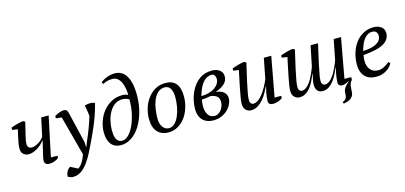

<svg xmlns="http://www.w3.org/2000/svg" viewBox="-77 -1308 4372 2071"><g transform="rotate(-15 2108.5 -272.5)"><path d="M429 -56V-30Q409 -14 381 -4Q353 6 325 6Q296 6 283.5 -7Q271 -20 271 -37Q271 -49 272.5 -60Q274 -71 277 -85L317 -254H313Q297 -233 276.5 -214.5Q256 -196 233 -182Q210 -168 185 -159.5Q160 -151 135 -151Q101 -151 77 -172.5Q53 -194 53 -237Q53 -255 55.5 -273.5Q58 -292 62.5 -315.5Q67 -339 74 -369.5Q81 -400 90 -442L29 -451V-476Q45 -482 63.5 -488Q82 -494 100.5 -499Q119 -504 136 -507.5Q153 -511 167 -512L189 -500Q169 -415 154 -357.5Q139 -300 139 -261Q139 -240 151 -226.5Q163 -213 186 -213Q202 -213 221 -219.5Q240 -226 259 -237Q278 -248 294.5 -263Q311 -278 323 -295L367 -500H450L356 -56Z M581 -442 517 -450V-475Q522 -479 533.5 -485Q545 -491 560 -497Q575 -503 591 -507.5Q607 -512 621 -512Q642 -512 651.5 -501.5Q661 -491 666 -474L749 -124L752 -64H754L777 -123Q790 -151 803.5 -184.5Q817 -218 830 -252Q843 -286 854 -319Q865 -352 873 -380Q873 -391 870.5 -409Q868 -427 865 -445Q862 -463 859 -478.5Q856 -494 854 -500Q868 -506 884 -509Q900 -512 915 -512Q945 -512 968 -500Q937 -376 883.5 -252Q830 -128 765 0Q711 105 657 157Q603 209 535 209Q520 209 506.5 205Q493 201 478 193Q477 182 480 168Q483 154 489.5 140Q496 126 506.5 114Q517 102 530 95L611 137Q618 132 629 122.5Q640 113 652 96.5Q664 80 676 56.5Q688 33 699 0Z M977 -168Q977 -229 997.5 -289.5Q1018 -350 1056.5 -398Q1095 -446 1149.5 -476Q1204 -506 1272 -506Q1290 -506 1308 -502Q1326 -498 1337 -490Q1337 -521 1331.5 -558Q1326 -595 1312.5 -627Q1299 -659 1275 -680.5Q1251 -702 1215 -702Q1178 -702 1154.5 -695Q1131 -688 1108 -676L1095 -695Q1106 -707 1124 -717.5Q1142 -728 1163.5 -736.5Q1185 -745 1208.5 -749.5Q1232 -754 1255 -754Q1294 -754 1325.5 -737Q1357 -720 1379.5 -685Q1402 -650 1414.5 -596Q1427 -542 1427 -467Q1427 -365 1402.5 -277.5Q1378 -190 1337 -125.5Q1296 -61 1240.5 -24.5Q1185 12 1124 12Q1052 12 1014.5 -35.5Q977 -83 977 -168ZM1262 -463Q1207 -462 1170 -432Q1133 -402 1110 -357Q1087 -312 1077 -260Q1067 -208 1067 -163Q1067 -140 1070 -117Q1073 -94 1082 -74.5Q1091 -55 1107 -43Q1123 -31 1149 -31Q1182 -31 1215.5 -62.5Q1249 -94 1276 -149.5Q1303 -205 1320 -280Q1337 -355 1337 -442Q1315 -454 1298 -458Q1281 -462 1262 -463Z M1485 -186Q1485 -239 1501.5 -296.5Q1518 -354 1552 -402Q1586 -450 1637 -481Q1688 -512 1756 -512Q1834 -512 1873.5 -464Q1913 -416 1913 -322Q1913 -256 1894 -195.5Q1875 -135 1841 -89Q1807 -43 1759 -15.5Q1711 12 1653 12Q1576 12 1530.5 -37.5Q1485 -87 1485 -186ZM1736 -469Q1687 -468 1656 -437Q1625 -406 1607 -360Q1589 -314 1582 -261Q1575 -208 1575 -164Q1575 -105 1601 -68Q1627 -31 1671 -31Q1706 -31 1733.5 -57.5Q1761 -84 1780.5 -127.5Q1800 -171 1810.5 -226Q1821 -281 1821 -337Q1821 -396 1800.5 -432Q1780 -468 1736 -469Z M2394 -416Q2394 -368 2358 -334.5Q2322 -301 2256 -277Q2290 -275 2312.5 -265.5Q2335 -256 2349 -241.5Q2363 -227 2369 -210.5Q2375 -194 2375 -178Q2375 -145 2359 -111.5Q2343 -78 2314.5 -50.5Q2286 -23 2246 -5.5Q2206 12 2158 12Q2115 12 2084 -1Q2053 -14 2032.5 -36.5Q2012 -59 2002.5 -89Q1993 -119 1993 -154Q1993 -206 2004 -254Q2015 -302 2033.5 -342.5Q2052 -383 2077.5 -415Q2103 -447 2132 -468Q2191 -512 2276 -512Q2324 -512 2359 -487.5Q2394 -463 2394 -416ZM2285 -161Q2284 -202 2262.5 -221.5Q2241 -241 2192 -250Q2170 -245 2144 -242Q2118 -239 2091 -237Q2088 -223 2085.5 -204.5Q2083 -186 2083 -165Q2083 -108 2107 -69.5Q2131 -31 2183 -31Q2198 -31 2216 -40Q2234 -49 2249 -66Q2264 -83 2274 -107Q2284 -131 2285 -161ZM2258 -469Q2235 -468 2212 -458Q2189 -448 2168 -425Q2147 -402 2128.5 -365Q2110 -328 2095 -275Q2142 -275 2180.5 -286Q2219 -297 2246.5 -316Q2274 -335 2289 -360Q2304 -385 2304 -412Q2304 -432 2294 -450Q2284 -468 2258 -469Z M2928 -55V-30Q2908 -14 2879.5 -4Q2851 6 2824 6Q2795 6 2782.5 -6Q2770 -18 2770 -32Q2770 -50 2775 -92.5Q2780 -135 2797 -196H2793Q2780 -168 2760.5 -132Q2741 -96 2714 -64Q2687 -32 2652.5 -10Q2618 12 2576 12Q2541 12 2517 -12.5Q2493 -37 2493 -82Q2493 -104 2500 -147Q2507 -190 2517 -241Q2527 -292 2538.5 -345.5Q2550 -399 2559 -442L2498 -451V-476Q2514 -482 2532.5 -488Q2551 -494 2569.5 -499Q2588 -504 2605 -507.5Q2622 -511 2636 -512L2658 -500Q2642 -425 2625.5 -357.5Q2609 -290 2595 -215Q2590 -191 2584.5 -161.5Q2579 -132 2579 -97Q2579 -76 2590.5 -63Q2602 -50 2617 -50Q2639 -50 2661 -63Q2683 -76 2702.5 -97Q2722 -118 2739.5 -143.5Q2757 -169 2771 -194Q2785 -219 2794.5 -240.5Q2804 -262 2809 -275L2853 -500H2936L2854 -55Z M3709 -55V-24Q3697 -13 3690.5 1Q3684 15 3681 31.5Q3678 48 3677 65.5Q3676 83 3675 100Q3674 127 3663.5 144.5Q3653 162 3636.5 173.5Q3620 185 3599.5 191Q3579 197 3558 201L3551 181Q3569 176 3579.5 166Q3590 156 3595 144.5Q3600 133 3601 120.5Q3602 108 3602 98Q3602 63 3621.5 36.5Q3641 10 3670 -16L3667 -19Q3654 -10 3633 -2Q3612 6 3594 6Q3572 6 3561 -6Q3550 -18 3550 -32Q3550 -50 3555 -92.5Q3560 -135 3577 -196H3573Q3560 -168 3543 -132Q3526 -96 3502 -64Q3478 -32 3447 -10Q3416 12 3375 12Q3337 12 3317 -12.5Q3297 -37 3297 -80Q3297 -121 3319 -196H3315Q3302 -168 3285.5 -132Q3269 -96 3246 -64Q3223 -32 3191.5 -10Q3160 12 3118 12Q3083 12 3059 -12.5Q3035 -37 3035 -82Q3035 -104 3042 -147Q3049 -190 3059 -241Q3069 -292 3080.5 -345.5Q3092 -399 3101 -442L3040 -451V-476Q3056 -482 3074.5 -488Q3093 -494 3111.5 -499Q3130 -504 3147 -507.5Q3164 -511 3178 -512L3200 -500Q3184 -425 3167.5 -357.5Q3151 -290 3137 -215Q3132 -191 3126.5 -161.5Q3121 -132 3121 -97Q3121 -76 3132.5 -63Q3144 -50 3159 -50Q3181 -50 3201 -63Q3221 -76 3238.5 -97Q3256 -118 3270.5 -143.5Q3285 -169 3296.5 -194Q3308 -219 3316 -240.5Q3324 -262 3329 -275L3375 -500H3458Q3442 -425 3426 -357.5Q3410 -290 3396 -215Q3391 -191 3385 -161.5Q3379 -132 3379 -97Q3379 -76 3390 -63Q3401 -50 3417 -50Q3439 -50 3459 -63Q3479 -76 3496.5 -97Q3514 -118 3529 -143.5Q3544 -169 3555.5 -194Q3567 -219 3575.5 -240.5Q3584 -262 3589 -275L3633 -500H3715L3634 -55Z M4155 -89Q4146 -70 4129 -52Q4112 -34 4089 -19.5Q4066 -5 4037 3.5Q4008 12 3975 12Q3892 12 3847.5 -35.5Q3803 -83 3803 -167Q3803 -238 3823 -301Q3843 -364 3879 -411Q3915 -458 3966.5 -485Q4018 -512 4081 -512Q4129 -512 4163.5 -487.5Q4198 -463 4198 -415Q4198 -344 4127.5 -303Q4057 -262 3900 -250Q3896 -233 3894.5 -217Q3893 -201 3893 -186Q3893 -126 3923.5 -88Q3954 -50 4013 -50Q4032 -50 4050.5 -56Q4069 -62 4085.5 -71Q4102 -80 4115.5 -90Q4129 -100 4139 -108ZM4050 -469Q4007 -468 3970 -428.5Q3933 -389 3907 -293Q4004 -296 4058 -326.5Q4112 -357 4112 -411Q4112 -432 4099.5 -450Q4087 -468 4050 -469Z"/></g></svg>

Font: PTSerifItalic
Style: Italic
Weight: 400
Italic angle: -12°
Designer: A.Korolkova, O.Umpeleva, V.Yefimov
Foundry: ParaType Ltd
Version: Version 1.000W OFL